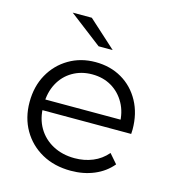

<svg xmlns="http://www.w3.org/2000/svg" viewBox="-109 -824 843 922"><g transform="rotate(15 312.5 -363.0)"><path d="M326 5Q244 5 182 -29.5Q120 -64 85 -124.5Q50 -185 50 -263Q50 -341 83.5 -401Q117 -461 175.5 -495.5Q234 -530 307 -530Q381 -530 438.5 -496.5Q496 -463 529 -402.5Q562 -342 562 -263Q562 -258 561.5 -252.5Q561 -247 561 -241H104V-294H523L495 -273Q495 -330 470.5 -374.5Q446 -419 404 -444Q362 -469 307 -469Q253 -469 210 -444Q167 -419 143 -374Q119 -329 119 -271V-260Q119 -200 145.5 -154.5Q172 -109 219.5 -83.5Q267 -58 328 -58Q376 -58 417.5 -75Q459 -92 489 -127L529 -81Q494 -39 441.5 -17Q389 5 326 5ZM301 -607 139 -731H234L371 -607Z"/></g></svg>

Font: MOST Montserrat
Style: Regular
Weight: 400
Designer: Julieta Ulanovsky
Foundry: Julieta Ulanovsky
Version: Version 8.000;March 11, 2024;FontCreator 15.0.0.2926 64-bit